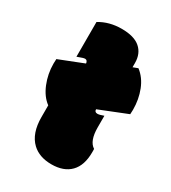

<svg xmlns="http://www.w3.org/2000/svg" viewBox="-174 -787 790 886"><g transform="rotate(30 221.5 -344.0)"><path d="M342.3 -589.4V-566.9L368.2 -576.7Q404.8 -548.8 423.6 -501Q442.4 -453.1 442.4 -398.4Q442.4 -386.7 441.4 -374L293.5 -314.9Q293.5 -299.8 309.1 -299.8Q319.8 -299.8 341.8 -308.1V-246.6Q341.8 -173.8 377 -151.9Q377.4 -149.4 377.4 -142.6V-133.8Q377.4 -64 342 -27.8Q306.6 8.3 241.7 8.3Q176.8 8.3 138.7 -27.8Q93.3 -70.8 93.3 -157.7V-220.2Q58.6 -245.6 38.3 -295.2Q18.1 -344.7 18.1 -399.4Q18.1 -411.1 19 -423.8L147.9 -474.6Q147.5 -481.9 143.6 -486.8Q139.6 -491.7 132.8 -491.7Q126 -491.7 107.4 -484.4Q99.1 -481.4 93.8 -479.5V-664.6Q145 -695.8 211.2 -695.8Q277.3 -695.8 309.8 -667.7Q342.3 -639.6 342.3 -589.4Z"/></g></svg>

Font: Modak
Style: Regular
Weight: 400
Version: Version 1.036;PS Version 1.000;hotconv 1.0.79;makeotf.lib2.5